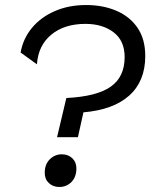

<svg xmlns="http://www.w3.org/2000/svg" viewBox="-20 -734 598 764"><path d="M207 -188 244 -344Q365 -350 420.5 -389Q476 -428 476 -507Q476 -572 432 -605.5Q388 -639 320 -639Q236 -639 184 -596Q132 -553 127 -478L62 -525Q72 -581 107.5 -623.5Q143 -666 198.5 -690Q254 -714 322 -714Q390 -714 443.5 -691Q497 -668 527.5 -623Q558 -578 558 -511Q558 -411 494.5 -354Q431 -297 312 -287L290 -188ZM216 10Q191 10 174.5 -5.5Q158 -21 158 -46Q158 -80 178 -100Q198 -120 226 -120Q251 -120 267.5 -104.5Q284 -89 284 -64Q284 -30 264.5 -10Q245 10 216 10Z"/></svg>

Font: Prodigy Sans
Style: Italic
Weight: 400
Italic angle: -13°
Designer: Wei Huang
Foundry: Wei Huang
Version: Version 1.003; ttfautohint (v1.8.3)